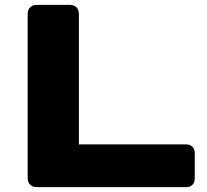

<svg xmlns="http://www.w3.org/2000/svg" viewBox="-20 -770 852 790"><path d="M132.8 0H746.1C767.6 0 781.2 -13.7 781.2 -35.2V-140.6C781.2 -162.1 767.6 -175.8 746.1 -175.8H304.7V-710.9C304.7 -736.3 291 -750 265.6 -750H132.8C107.4 -750 93.8 -736.3 93.8 -710.9V-39.1C93.8 -13.7 107.4 0 132.8 0Z"/></svg>

Font: Gyrotrope Black
Style: Regular
Weight: 900
Designer: David Moles
Version: Version 1.003;Glyphs 3.3.1 (3343)